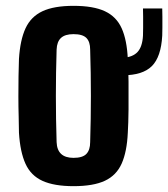

<svg xmlns="http://www.w3.org/2000/svg" viewBox="-20 -629 577 658"><path d="M232 9Q166 9 126 -9Q86 -27 67.5 -67.5Q49 -108 45 -174Q45 -197 44 -229.5Q43 -262 43 -298.5Q43 -335 43.5 -368.5Q44 -402 45 -427Q49 -492 67.5 -532Q86 -572 125.5 -590.5Q165 -609 232 -609Q300 -609 339.5 -590.5Q379 -572 397 -532Q415 -492 418 -427Q420 -396 420.5 -349Q421 -302 420.5 -254Q420 -206 418 -174Q415 -109 397 -68.5Q379 -28 339.5 -9.5Q300 9 232 9ZM232 -88Q263 -88 276 -101.5Q289 -115 289 -142Q294 -300 289 -459Q289 -486 276 -499Q263 -512 232 -512Q203 -512 189 -499Q175 -486 174 -459Q169 -300 174 -142Q176 -88 232 -88ZM401 -371Q391 -371 381 -371Q371 -371 363 -373V-432Q373 -432 382 -431.5Q391 -431 401 -431Q435 -433 451.5 -451Q468 -469 470 -507Q470 -516 470.5 -534.5Q471 -553 470.5 -571.5Q470 -590 470 -600H536Q536 -591 536.5 -572Q537 -553 536.5 -534.5Q536 -516 536 -507Q532 -434 500.5 -402.5Q469 -371 401 -371Z"/></svg>

Font: Big Shoulders Display ExtraBold
Style: Regular
Weight: 800
Designer: Patric King
Foundry: XO Type Co
Version: Version 1.000; ttfautohint (v1.8.2)